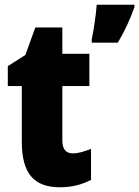

<svg xmlns="http://www.w3.org/2000/svg" viewBox="-20 -780 587 810"><path d="M547 -749V-760H388C385 -719 375 -650 367 -614V-600H477C507 -650 528 -697 547 -749ZM287 -133C258 -133 243 -151 243 -187V-417H357V-553H243V-664H129L87 -548L13 -501V-417H72V-182C72 -46 125 10 233 10C287 10 326 -2 364 -21V-152C336 -141 311 -133 287 -133Z"/></svg>

Font: Noto Sans Devanagari Condensed Black
Style: Regular
Weight: 900
Width: 3
Designer: Jelle Bosma - Monotype Design Team
Foundry: Monotype Imaging Inc.
Version: Version 2.004